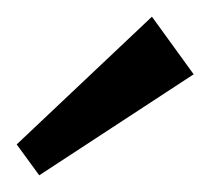

<svg xmlns="http://www.w3.org/2000/svg" viewBox="-20 -800 252 230"><path d="M212 -711 27 -590 0 -627 162 -780Z"/></svg>

Font: Pathway Extreme Condensed
Style: Regular
Weight: 400
Width: 3
Version: Version 1.001;gftools[0.9.26]